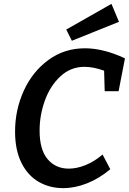

<svg xmlns="http://www.w3.org/2000/svg" viewBox="-20 -963 667 994"><path d="M185 -287Q185 -188 226.5 -139Q268 -90 336 -90Q378 -90 423.5 -108.5Q469 -127 511 -163L551 -87Q494 -39 431 -14Q368 11 307 11Q237 11 180.5 -21.5Q124 -54 91 -120Q58 -186 58 -282Q58 -394 103 -493Q148 -592 230.5 -652.5Q313 -713 420 -713Q515 -713 627 -661L594 -491H522L519 -597Q464 -617 417 -617Q346 -617 293 -568Q240 -519 212.5 -443Q185 -367 185 -287ZM596 -850 352 -752 323 -810 557 -943Z"/></svg>

Font: Bitter Pro SemiBold
Style: Italic
Weight: 600
Italic angle: -9°
Designer: Sol Matas, and Bitter project Authors
Foundry: Sol Matas
Version: Version 1.010